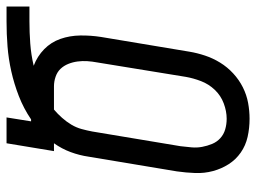

<svg xmlns="http://www.w3.org/2000/svg" viewBox="-118 -657 783 587"><g transform="rotate(-90 273.5 -363.5)"><path d="M204 8Q175 8 148.5 2Q122 -4 100.5 -19Q79 -34 65 -56Q51 -78 44 -104Q37 -130 38 -158Q39 -186 43 -214L88 -484Q92 -512 102 -539Q112 -566 129 -590H105L129 -735H208L196 -660H202Q236 -683 273.5 -697.5Q311 -712 349 -720.5Q387 -729 425 -732Q463 -735 501 -735H547V-665H502Q468 -665 434 -662.5Q400 -660 366 -652Q395 -641 416.5 -620Q438 -599 448 -570.5Q458 -542 458.5 -510Q459 -478 454 -446L409 -176Q405 -152 397 -128Q389 -104 375.5 -82Q362 -60 342.5 -42Q323 -24 300 -12.5Q277 -1 252.5 3.5Q228 8 204 8ZM204 -62Q227 -62 251 -71Q275 -80 292.5 -98.5Q310 -117 319 -140.5Q328 -164 332 -187L376 -457Q379 -473 380 -488Q381 -503 379 -518Q377 -533 371.5 -546.5Q366 -560 356.5 -570Q347 -580 332.5 -585Q318 -590 303 -590H232Q219 -579 207 -565.5Q195 -552 186 -537Q177 -522 172.5 -505.5Q168 -489 165 -473L120 -203Q118 -186 116.5 -169.5Q115 -153 118 -137Q121 -121 127 -106.5Q133 -92 144.5 -81.5Q156 -71 171.5 -66.5Q187 -62 204 -62Z"/></g></svg>

Font: Iosevka Term Curly
Style: Italic
Weight: 400
Italic angle: -9°
Designer: Belleve Invis
Foundry: Belleve Invis
Version: Version 32.3.0